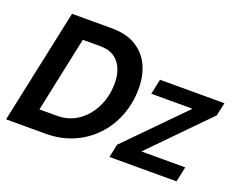

<svg xmlns="http://www.w3.org/2000/svg" viewBox="-112 -915 1398 1120"><g transform="rotate(20 587.5 -355.0)"><path d="M161 -710H408Q499 -710 558.5 -673.5Q618 -637 647 -574.5Q676 -512 676 -435Q676 -341 644.5 -261.5Q613 -182 556.5 -123.5Q500 -65 423.5 -32.5Q347 0 257 0H10ZM282 -121Q340 -121 386 -144.5Q432 -168 465.5 -209.5Q499 -251 516.5 -303.5Q534 -356 534 -415Q534 -492 495.5 -540.5Q457 -589 382 -589H272L173 -121ZM669 -82 1011 -430H755L775 -524H1175L1157 -442L816 -94H1088L1068 0H652Z"/></g></svg>

Font: Raleway
Style: Bold Italic
Weight: 700
Italic angle: -12°
Designer: Matt McInerney, Pablo Impallari, Rodrigo Fuenzalida
Foundry: Matt McInerney, Pablo Impallari, Rodrigo Fuenzalida
Version: Version 4.101;RELEASE